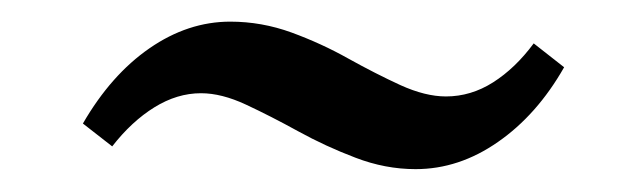

<svg xmlns="http://www.w3.org/2000/svg" viewBox="-20 -334 567 173"><path d="M460.9 -294.9 488.3 -273.4Q463.9 -230.5 428.7 -206.1Q393.6 -181.6 354.5 -181.6Q327.1 -181.6 300.3 -191.9Q273.4 -202.1 248.5 -215.8Q223.6 -229.5 201.7 -239.7Q179.7 -250 161.1 -250Q139.6 -250 119.1 -237.3Q98.6 -224.6 81.1 -202.1L54.7 -222.7Q80.1 -266.6 114.7 -290.5Q149.4 -314.5 187.5 -314.5Q215.8 -314.5 242.7 -304.7Q269.5 -294.9 293.9 -281.2Q318.4 -267.6 340.8 -257.3Q363.3 -247.1 381.8 -247.1Q404.3 -247.1 424.3 -259.8Q444.3 -272.5 460.9 -294.9Z"/></svg>

Font: Crimson Pro Medium
Style: Italic
Weight: 500
Italic angle: -12°
Designer: Jacques Le Bailly
Foundry: Baron von Fonthausen
Version: Version 1.003